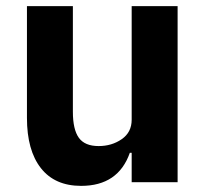

<svg xmlns="http://www.w3.org/2000/svg" viewBox="-20 -595 674 627"><path d="M245 12Q159 12 113.5 -46Q68 -104 68 -210V-575H218V-230Q218 -172 237.5 -145Q257 -118 302 -118Q345 -118 377.5 -140.5Q410 -163 410 -204V-575H560V0H410V-96H404Q366 12 245 12Z"/></svg>

Font: Anuphan
Style: Bold
Weight: 700
Designer: Mike Abbink, Paul van der Laan, Pieter van Rosmalen, Mint Tantisuwanna
Foundry: Bold Monday; Cadson Demak
Version: Version 3.002;hotconv 1.0.109;makeotfexe 2.5.65596